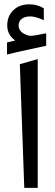

<svg xmlns="http://www.w3.org/2000/svg" viewBox="-20 -890 259 907"><path d="M94.7 -2.4H158.2V-610.8L73.7 -586.9ZM51.8 -698.7C41.5 -695.8 23.9 -692.4 13.2 -689.5V-632.3C41 -639.6 77.6 -647.9 105 -653.8C129.9 -658.7 174.3 -668.5 198.2 -673.8V-732.4C190.9 -731.4 181.6 -730 170.9 -727.5C148.9 -723.1 134.3 -720.7 126.5 -720.7C121.6 -720.7 118.2 -721.2 115.7 -721.7C84 -731 67.9 -746.6 67.9 -769.5C67.9 -798.8 92.3 -812.5 123 -812.5C139.6 -812.5 161.1 -806.6 187 -794.4V-850.6C167 -863.3 143.1 -869.6 119.1 -869.6C87.4 -869.6 62 -860.4 43 -841.8C23.9 -823.2 14.2 -799.3 14.2 -769.5C14.2 -739.7 26.9 -716.8 51.8 -698.7Z"/></svg>

Font: Samim
Style: Regular
Weight: 400
Foundry: DejaVu fonts team - Redesigned by Saber Rastikerdar
Version: Version 4.0.5